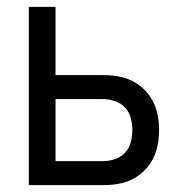

<svg xmlns="http://www.w3.org/2000/svg" viewBox="-20 -540 540 560"><path d="M64 0V-520H142V-321H280Q302 -321 323.5 -317.5Q345 -314 364.5 -304.5Q384 -295 400 -279.5Q416 -264 426 -244.5Q436 -225 440 -203.5Q444 -182 444 -161Q444 -139 440 -117.5Q436 -96 426 -76.5Q416 -57 400 -41.5Q384 -26 364.5 -16.5Q345 -7 323.5 -3.5Q302 0 280 0ZM142 -70H280Q298 -70 315.5 -76Q333 -82 345 -95Q357 -108 361.5 -125.5Q366 -143 366 -161Q366 -178 361.5 -195.5Q357 -213 345 -226Q333 -239 315.5 -245Q298 -251 280 -251H142Z"/></svg>

Font: Zed Mono
Style: Regular
Weight: 400
Monospace: yes
Designer: Belleve Invis
Foundry: Belleve Invis
Version: Version 1.0.0; ttfautohint (v1.8.4)